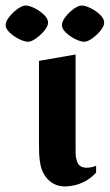

<svg xmlns="http://www.w3.org/2000/svg" viewBox="-78 -662 397 695"><path d="M158.1 12.9Q123.5 12.9 100 -8.3Q76.5 -29.5 69 -63.3Q64.5 -84.3 63.8 -104.1Q63.1 -124 63.1 -143V-441.7L195.6 -464.7V-144.1Q195.6 -122.5 195.8 -106.5Q196 -90.5 200.9 -78.1Q203.6 -67.1 212.9 -61Q222.1 -54.9 235.6 -54.9Q245 -54.9 254.1 -56.9Q263.2 -59 269.9 -62V-37.4Q251.9 -17.5 231.2 -6.4Q210.6 4.6 191.5 8.7Q172.4 12.9 158.1 12.9ZM23.4 -510.9Q11.1 -510.9 -8.1 -520.1Q-27.2 -529.4 -42.4 -543.5Q-57.6 -557.6 -57.6 -571.3Q-57.6 -584.3 -44.6 -600.8Q-31.5 -617.4 -14.4 -629.7Q2.8 -642 15 -642Q27.6 -642 46.5 -632.7Q65.4 -623.5 80.7 -609.1Q96 -594.6 96 -580.4Q96 -567.4 82.6 -551.1Q69.2 -534.9 52.3 -522.9Q35.4 -510.9 23.4 -510.9ZM226.7 -510.9Q214.5 -510.9 195.3 -520.1Q176.1 -529.4 161.1 -543.5Q146.1 -557.6 146.1 -571.3Q146.1 -584.3 158.9 -600.8Q171.6 -617.4 188.6 -629.7Q205.5 -642 218.1 -642Q230.4 -642 249.6 -632.7Q268.7 -623.5 283.9 -609.1Q299.1 -594.6 299.1 -580.4Q299.1 -567.4 285.9 -551.1Q272.6 -534.9 255.7 -522.9Q238.7 -510.9 226.7 -510.9Z"/></svg>

Font: Ancizar Serif Light
Style: Regular
Weight: 300
Designer: Cesar Puertas, Viviana Monsalve, Julian Moncada, Julian Prieto, Jose Castro, Felipe Aragon, Mariel Hernandez, Sara Alarc
Version: Version 8.100